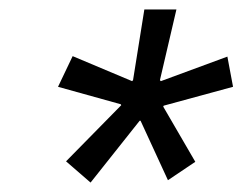

<svg xmlns="http://www.w3.org/2000/svg" viewBox="-20 -767 514 407"><path d="M276 -511 172 -380 120 -425 237 -544 236 -546 103 -583 134 -648 260 -595 262 -597 286 -747H354L319 -597L321 -595L462 -647L474 -583L327 -543L326 -541L394 -424L336 -385L278 -511Z"/></svg>

Font: IBM Plex Sans
Style: Italic
Weight: 400
Italic angle: -11.31°
Designer: Mike Abbink, Paul van der Laan, Pieter van Rosmalen
Foundry: Bold Monday
Version: Version 3.201